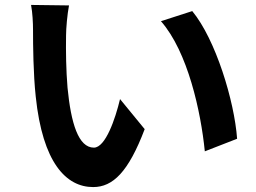

<svg xmlns="http://www.w3.org/2000/svg" viewBox="-20 -737 1040 779"><path d="M260 -715 106 -717C112 -686 114 -643 114 -615C114 -554 115 -437 125 -345C153 -77 248 22 358 22C438 22 501 -39 567 -213L467 -335C448 -255 408 -138 361 -138C298 -138 268 -237 254 -381C248 -453 247 -528 248 -593C248 -621 253 -679 260 -715ZM760 -692 633 -651C742 -527 795 -284 811 -123L942 -174C931 -327 855 -577 760 -692Z"/></svg>

Font: Noto Sans HK
Style: Bold
Weight: 700
Designer: Ryoko NISHIZUKA 西塚涼子 (kana, bopomofo & ideographs); Paul D. Hunt (Latin, Greek & Cyrillic); Sandoll Communications 산돌커뮤니
Foundry: Adobe
Version: Version 2.002;hotconv 1.0.116;makeotfexe 2.5.65601